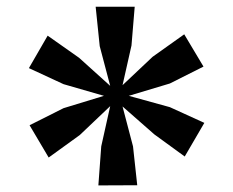

<svg xmlns="http://www.w3.org/2000/svg" viewBox="-20 -858 690 568"><path d="M271 -309.5 279.5 -425 306 -544 216 -458.5 124 -392 67.5 -487.5 168 -538 287.5 -574.5 168 -609 65.5 -656.5 121 -752.5 214 -687 306 -604 275 -721.5 263 -838H378.5L369 -723.5L342.5 -606L431.5 -690L525 -756.5L582 -661L482.5 -611L361 -574.5L482.5 -541L584.5 -494.5L526.5 -395L436.5 -460.5L342.5 -543L373.5 -425L386 -310Z"/></svg>

Font: Merriweather 24pt SemiCondensed
Style: Bold
Weight: 700
Width: 4
Designer: Eben Sorkin
Foundry: Eben Sorkin
Version: Version 2.100